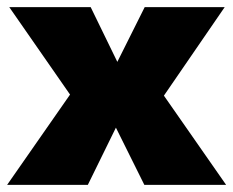

<svg xmlns="http://www.w3.org/2000/svg" viewBox="-24 -520 656 540"><path d="M612 0H382L302 -161L223 0H-4L173 -254L2 -500H231L306 -346L383 -500H608L437 -251Z"/></svg>

Font: Elaine Sans ExtraBold
Style: Regular
Weight: 800
Designer: Wei Huang
Foundry: Wei Huang
Version: Version 2.001;December 24, 2019;FontCreator 12.0.0.2547 64-b